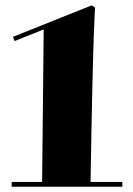

<svg xmlns="http://www.w3.org/2000/svg" viewBox="-20 -698 502 725"><path d="M35 -543 145 -587 139 -11H24V7H442V-11H322C331 -585 339 -669 339 -669L327 -678L29 -559Z"/></svg>

Font: Purple Purse
Style: Regular
Weight: 400
Designer: Astigmatic (AOETI)
Foundry: Astigmatic (AOETI)
Version: Version 1.000